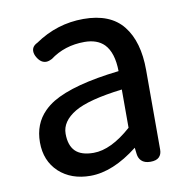

<svg xmlns="http://www.w3.org/2000/svg" viewBox="-69 -600 701 714"><g transform="rotate(-10 281.5 -242.5)"><path d="M98.6 4.9Q52.7 -38.1 52.7 -107.9Q52.7 -177.7 97.7 -222.7Q113.3 -238.3 133.8 -251Q213.9 -298.8 386.7 -318.4Q385.7 -388.7 354.5 -420.9Q328.1 -447.3 280.3 -447.3Q205.1 -447.3 149.4 -405.3Q149.4 -405.3 148.4 -405.3Q137.7 -399.4 127.9 -399.4Q108.4 -399.4 94.7 -421.9Q86.9 -434.6 86.9 -446.3Q86.9 -464.8 107.4 -474.6Q191.4 -532.2 291 -532.2Q392.6 -532.2 440.4 -472.2Q488.3 -412.1 488.3 -304.7V-3.9Q488.3 13.7 478 23.9Q467.8 34.2 445.3 34.2Q422.9 34.2 411.1 22.5Q401.4 12.7 399.4 -2.9L396.5 -27.3Q301.8 46.9 216.8 46.9Q144.5 46.9 98.6 4.9ZM152.3 -123Q152.3 -79.1 174.3 -57.1Q196.3 -35.2 243.2 -35.2Q308.6 -35.2 386.7 -104.5V-249Q258.8 -233.4 206.1 -202.1Q152.3 -169.9 152.3 -123Z"/></g></svg>

Font: TaiwanPearl
Style: Regular
Weight: 400
Version: Version 2.102